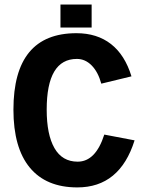

<svg xmlns="http://www.w3.org/2000/svg" viewBox="-20 -815 640 845"><path d="M185.5 -332.5Q185.5 -222.7 219.7 -163.1Q253.9 -103.5 321.8 -103.5Q400.9 -103.5 439 -222.7L572.3 -197.3Q507.3 9.8 320.3 9.8Q183.1 9.8 111.1 -77.4Q39.1 -164.6 39.1 -332.5Q39.1 -668.9 316.4 -668.9Q407.2 -668.9 468.5 -621.1Q529.8 -573.2 558.6 -479L425.8 -446.8Q411.6 -498.5 383.3 -527.1Q355 -555.7 318.4 -555.7Q185.5 -555.7 185.5 -332.5ZM246.1 -693.8V-794.9H383.3V-693.8Z"/></svg>

Font: Liberation Mono
Style: Bold
Weight: 700
Monospace: yes
Designer: Steve Matteson
Foundry: Ascender Corporation
Version: Version 2.1.5